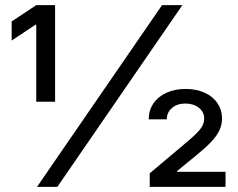

<svg xmlns="http://www.w3.org/2000/svg" viewBox="-20 -727 926 747"><path d="M610.4 -707H689.5L203.1 0H124ZM121.1 -630.9H118.2L25.4 -569.3V-643.6L121.1 -707H194.3V-331.1H121.1ZM562.5 -52.7 710.9 -177.7Q745.6 -207 760 -225.8Q774.4 -244.6 774.4 -265.6Q774.4 -291.5 753.4 -307.9Q732.4 -324.2 701.2 -324.2Q669.4 -324.2 649.2 -306.9Q628.9 -289.6 628.9 -262.7H558.6Q558.6 -297.4 576.7 -324.2Q594.7 -351.1 627.4 -366Q660.2 -380.9 702.1 -380.9Q744.6 -380.9 776.9 -366Q809.1 -351.1 826.4 -325Q843.8 -298.8 843.8 -266.6Q843.8 -241.2 833.7 -220Q823.7 -198.7 802.7 -176.3Q781.7 -153.8 744.1 -123L668.9 -61.5V-58.6H857.4V0H562.5Z"/></svg>

Font: Pretendard Std
Style: Regular
Weight: 400
Designer: Base glyphs from Inter by Rasmus Andersson; Hangeul glyphs from Noto Sans CJK(Source Han Sans) by Jang Soo-young and Kan
Foundry: Kil Hyung-jin
Version: Version 1.309